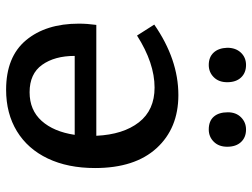

<svg xmlns="http://www.w3.org/2000/svg" viewBox="-116 -680 806 613"><g transform="rotate(90 286.5 -373.0)"><path d="M516 -274Q516 -187 485.5 -123Q455 -59 398.5 -24.5Q342 10 266 10Q161 10 108 -53.5Q55 -117 55 -222Q55 -249 59 -278H413Q409 -364 370 -414Q331 -464 259 -464Q181 -464 93 -408L58 -463Q169 -540 283 -540Q389 -540 452.5 -470.5Q516 -401 516 -274ZM410 -209H158Q158 -145 186.5 -105Q215 -65 274 -65Q331 -65 365.5 -103.5Q400 -142 410 -209ZM132 -696Q132 -723 147.5 -739.5Q163 -756 187 -756Q212 -756 227 -740Q242 -724 242 -696Q242 -669 226 -653Q210 -637 187 -637Q162 -637 147.5 -652.5Q133 -668 132 -696ZM338 -698Q338 -724 354 -740Q370 -756 393 -756Q418 -756 433 -740Q448 -724 448 -696Q448 -669 432 -653Q416 -637 393 -637Q366 -637 352 -653Q338 -669 338 -698Z"/></g></svg>

Font: Bitter Pro Medium
Style: Regular
Weight: 500
Designer: Sol Matas, and Bitter project Authors
Foundry: Sol Matas
Version: Version 1.010